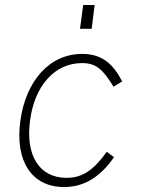

<svg xmlns="http://www.w3.org/2000/svg" viewBox="-20 -743 567 773"><path d="M361 -723H315L302 -627H349ZM311 -526C178 -526 83 -415 62 -256C40 -98 105 10 238 10C319 10 383 -30 439 -110L410 -132C358 -60 314 -27 248 -27C137 -27 82 -119 101 -258C119 -396 199 -489 310 -489C367 -489 394 -464 437 -394L472 -415C437 -483 393 -526 311 -526Z"/></svg>

Font: United Sans Thin
Style: Italic
Weight: 100
Italic angle: -8°
Designer: Pablo Impallari, Rodrigo Fuenzalida (Modified by Dan O. Williams)
Version: Version 1.000;PS 001.000;hotconv 1.0.88;makeotf.lib2.5.64775